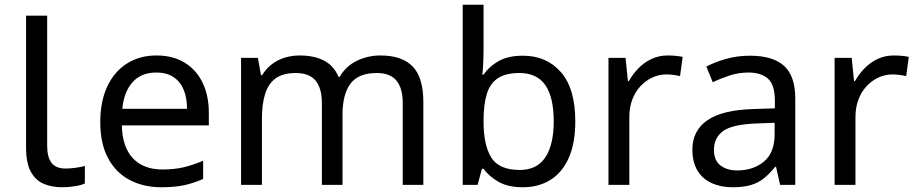

<svg xmlns="http://www.w3.org/2000/svg" viewBox="-20 -780 3869 810"><path d="M243 10Q199 10 164.5 -4.5Q130 -19 110 -55.5Q90 -92 90 -157V-714H179V-165Q179 -117 197.5 -93Q216 -69 256 -69Q278 -69 301.5 -72.5Q325 -76 338 -80V-6Q324 1 296.5 5.5Q269 10 243 10Z M640 -546Q709 -546 758.5 -516Q808 -486 834.5 -431.5Q861 -377 861 -304V-251H494Q496 -160 540.5 -112.5Q585 -65 665 -65Q716 -65 755.5 -74.5Q795 -84 837 -102V-25Q796 -7 756 1.5Q716 10 661 10Q585 10 526.5 -21Q468 -52 435.5 -113.5Q403 -175 403 -264Q403 -352 432.5 -415Q462 -478 515.5 -512Q569 -546 640 -546ZM639 -474Q576 -474 539.5 -433.5Q503 -393 496 -321H769Q769 -367 755 -401Q741 -435 712.5 -454.5Q684 -474 639 -474Z M1585 -546Q1676 -546 1721 -499.5Q1766 -453 1766 -349V0H1679V-345Q1679 -408 1652.5 -440Q1626 -472 1570 -472Q1492 -472 1458.5 -427Q1425 -382 1425 -296V0H1338V-345Q1338 -387 1326 -415.5Q1314 -444 1290 -458Q1266 -472 1228 -472Q1174 -472 1143 -449.5Q1112 -427 1098.5 -384Q1085 -341 1085 -278V0H997V-536H1068L1081 -463H1086Q1103 -491 1127.5 -509.5Q1152 -528 1182 -537Q1212 -546 1244 -546Q1306 -546 1347.5 -524Q1389 -502 1408 -456H1413Q1440 -502 1486.5 -524Q1533 -546 1585 -546Z M2020 -575Q2020 -541 2018.5 -511.5Q2017 -482 2015 -465H2020Q2043 -499 2083 -522Q2123 -545 2186 -545Q2286 -545 2346.5 -475.5Q2407 -406 2407 -268Q2407 -176 2379.5 -114Q2352 -52 2302 -21Q2252 10 2186 10Q2123 10 2083 -13Q2043 -36 2020 -68H2013L1995 0H1932V-760H2020ZM2171 -472Q2114 -472 2081 -450.5Q2048 -429 2034 -384.5Q2020 -340 2020 -271V-267Q2020 -168 2052.5 -115.5Q2085 -63 2173 -63Q2245 -63 2280.5 -116Q2316 -169 2316 -269Q2316 -370 2280.5 -421Q2245 -472 2171 -472Z M2797 -546Q2812 -546 2829.5 -544.5Q2847 -543 2860 -540L2849 -459Q2836 -462 2820.5 -464Q2805 -466 2791 -466Q2760 -466 2732 -453Q2704 -440 2682 -416.5Q2660 -393 2647.5 -360Q2635 -327 2635 -286V0H2547V-536H2619L2629 -438H2633Q2650 -468 2674 -492.5Q2698 -517 2729 -531.5Q2760 -546 2797 -546Z M3143 -545Q3241 -545 3288 -502Q3335 -459 3335 -365V0H3271L3254 -76H3250Q3227 -47 3202.5 -27.5Q3178 -8 3146.5 1Q3115 10 3070 10Q3022 10 2983.5 -7Q2945 -24 2923 -59.5Q2901 -95 2901 -149Q2901 -229 2964 -272.5Q3027 -316 3158 -320L3249 -323V-355Q3249 -422 3220 -448Q3191 -474 3138 -474Q3096 -474 3058 -461.5Q3020 -449 2987 -433L2960 -499Q2995 -518 3043 -531.5Q3091 -545 3143 -545ZM3169 -259Q3069 -255 3030.5 -227Q2992 -199 2992 -148Q2992 -103 3019.5 -82Q3047 -61 3090 -61Q3158 -61 3203 -98.5Q3248 -136 3248 -214V-262Z M3751 -546Q3766 -546 3783.5 -544.5Q3801 -543 3814 -540L3803 -459Q3790 -462 3774.5 -464Q3759 -466 3745 -466Q3714 -466 3686 -453Q3658 -440 3636 -416.5Q3614 -393 3601.5 -360Q3589 -327 3589 -286V0H3501V-536H3573L3583 -438H3587Q3604 -468 3628 -492.5Q3652 -517 3683 -531.5Q3714 -546 3751 -546Z"/></svg>

Font: uoriya25
Style: Book
Weight: 400
Designer: Jelle Bosma - Monotype Design Team
Foundry: Monotype Imaging Inc.
Version: Version 2.003